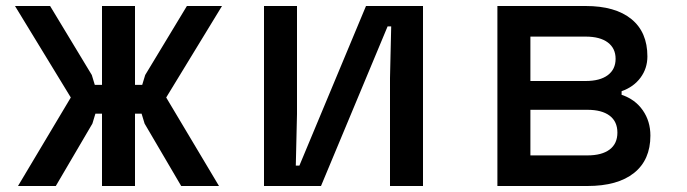

<svg xmlns="http://www.w3.org/2000/svg" viewBox="-20 -620 2290 640"><path d="M462 -208 452 -241H420V-337H454L464 -370L603 -600H720L534 -295L710 0H584ZM216 -295 30 -600H147L286 -370L296 -337H330V-241H298L288 -208L166 0H40ZM320 -600H430V0H320Z M860 -600H970V-240L966 -68H978L1200 -600H1390V0H1280V-360L1284 -532H1272L1050 0H860Z M1638 -600H1932Q2031 -600 2084.5 -556.5Q2138 -513 2138 -432Q2138 -392 2115 -361Q2092 -330 2052 -316V-304Q2097 -289 2122.5 -252.5Q2148 -216 2148 -168Q2148 -87 2093.5 -43.5Q2039 0 1938 0H1638ZM2038 -178Q2038 -215 2012 -234.5Q1986 -254 1938 -254H1748V-102H1938Q1986 -102 2012 -121.5Q2038 -141 2038 -178ZM2032 -424Q2032 -459 2006 -478.5Q1980 -498 1932 -498H1748V-350H1932Q1980 -350 2006 -369.5Q2032 -389 2032 -424Z"/></svg>

Font: Martian Mono Custom sWd Rg
Style: Regular
Weight: 400
Width: 6
Monospace: yes
Designer: Alex Havermale
Foundry: Evil Martians
Version: Version 1.000